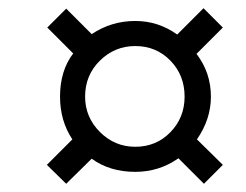

<svg xmlns="http://www.w3.org/2000/svg" viewBox="-20 -592 599 467"><path d="M94 -191 156 -253Q126 -298 126 -357Q126 -420 158 -462L95 -525L141 -571L203 -509Q251 -541 309 -541Q365 -541 411 -508L475 -572L522 -525L458 -461Q493 -415 493 -357Q493 -302 459 -253L522 -191L476 -145L414 -207Q367 -174 309 -174Q247 -174 203 -206L141 -145ZM429 -357Q429 -409 394.5 -444.5Q360 -480 309 -480Q259 -480 223 -444.5Q187 -409 187 -357Q187 -307 223 -271Q259 -235 309 -235Q360 -235 394.5 -270.5Q429 -306 429 -357Z"/></svg>

Font: Noto Serif CondSemiBold
Style: Italic
Weight: 600
Width: 3
Italic angle: -12°
Designer: Monotype Design Team
Foundry: Monotype Imaging Inc.
Version: Version 1.001